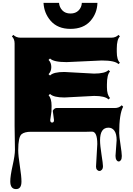

<svg xmlns="http://www.w3.org/2000/svg" viewBox="-20 -909 915 1323"><path d="M543.9 -889.2H651.4Q649.4 -817.9 603.5 -765.1Q555.2 -710 465.3 -710Q377.9 -710 329.1 -765.6Q283.7 -817.9 279.8 -889.2H386.7Q389.2 -858.9 409.7 -837.4Q430.2 -815.9 465.6 -815.9Q501 -815.9 521.7 -837.2Q542.5 -858.4 543.9 -889.2ZM352.1 -81.1 344.2 -141.6V-147Q354.5 -165 372.1 -165L770.5 -164.6Q800.3 -164.6 818.8 -183.6L828.6 -173.8Q801.3 -123.5 801.3 8.3Q801.3 28.8 810.3 87.6Q819.3 146.5 819.3 165.8Q819.3 185.1 813 194.3Q806.6 203.6 797.9 203.6Q789.1 203.6 782.5 193.4Q775.9 183.1 775.9 165L783.7 57.1Q783.7 14.2 768.6 -7.6Q753.4 -29.3 727.5 -29.3Q669.4 -29.3 669.4 58.1Q669.4 91.8 679.4 155.8Q689.5 219.7 689.5 235.8Q689.5 252 682.1 260.5Q674.8 269 665.3 269Q655.8 269 648.7 261Q641.6 252.9 641.6 239.3L650.4 83.5Q650.4 -2 613.8 -2L576.7 -1H192.9Q149.4 -1 128.9 15.6Q105.5 35.2 105.5 126Q105.5 162.6 116.7 234.1Q127.9 305.7 127.9 341.8Q127.9 394 90.8 394Q50.8 394 50.8 340.3Q50.8 303.7 66.9 231.9Q83 160.2 83 123L80.6 -40.5V-609.9Q80.6 -640.1 62 -658.2L71.8 -668.5Q91.8 -649.4 120.6 -649.4H747.6Q777.3 -649.4 796.4 -668.5L806.2 -658.2Q784.7 -636.7 784.7 -574.2V-552.2Q784.7 -497.1 806.2 -476.6L796.4 -467.3Q772 -492.2 681.6 -492.2L439 -481Q349.1 -481 324.7 -505.9L314.5 -496.1Q333.5 -477.5 333.5 -447Q333.5 -416.5 314.5 -397.9L324.7 -388.7Q348.1 -413.1 423.3 -413.1L627.9 -401.9Q703.6 -401.9 728 -426.3L738.3 -416.5Q716.8 -395 716.8 -326.7V-307.6Q716.8 -255.4 738.3 -233.9L728 -223.6Q704.6 -248 628.9 -248L424.3 -237.3Q349.1 -237.3 324.7 -261.7L314.9 -252Q335.4 -231 335.4 -178.7L334.5 -140.6L326.2 -82Q326.2 -64.5 339.1 -64.5Q352.1 -64.5 352.1 -81.1Z"/></svg>

Font: Nosifer Caps
Style: Regular
Weight: 800
Version: Version 001.002